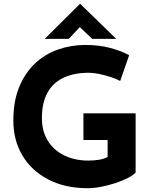

<svg xmlns="http://www.w3.org/2000/svg" viewBox="-20 -980 802 1008"><path d="M692 -74Q679 -60 651 -45.5Q623 -31 586.5 -19Q550 -7 512 0.5Q474 8 440 8Q321 8 233 -38Q145 -84 97.5 -164Q50 -244 50 -347Q50 -448 80.5 -522.5Q111 -597 163.5 -646.5Q216 -696 284.5 -720Q353 -744 428 -744Q499 -744 558 -728.5Q617 -713 658 -690L611 -555Q593 -565 563 -575Q533 -585 502 -591.5Q471 -598 447 -598Q368 -598 312.5 -571.5Q257 -545 228.5 -492Q200 -439 200 -360Q200 -291 231 -241Q262 -191 317.5 -164Q373 -137 444 -137Q475 -137 501 -141.5Q527 -146 545 -156V-245H418V-385H692ZM464 -776 386 -850 420 -860 341 -776H215L400 -960H401L590 -776Z"/></svg>

Font: Reem Kufi Fun
Style: Regular
Weight: 400
Designer: Khaled Hosny
Version: Version 1.005